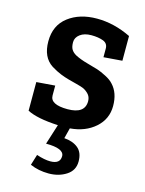

<svg xmlns="http://www.w3.org/2000/svg" viewBox="-115 -588 681 900"><g transform="rotate(15 225.5 -138.0)"><path d="M295 -427Q271 -436 237 -436Q203 -436 182.5 -420.5Q162 -405 162 -382.5Q162 -360 169.5 -347.5Q177 -335 193 -326Q218 -313 253 -303.5Q288 -294 305 -288.5Q322 -283 347.5 -270Q373 -257 386 -242Q421 -205 421 -141.5Q421 -78 373.5 -36Q326 6 252 12L239 63Q281 66 306.5 87Q332 108 332 151.5Q332 195 295.5 218.5Q259 242 210 242Q161 242 120 224L136 172Q175 185 203 185Q251 185 251 147.5Q251 110 163 110L194 12Q92 7 44 -18V-157L134 -164V-116Q134 -72 218 -72Q302 -72 302 -133Q302 -155 287.5 -169Q273 -183 259 -188Q245 -193 225.5 -198Q206 -203 187.5 -208Q169 -213 147.5 -221.5Q126 -230 100 -246Q49 -279 49 -356.5Q49 -434 104 -476Q159 -518 242.5 -518Q326 -518 408 -478V-358L318 -351V-393Q318 -418 295 -427Z"/></g></svg>

Font: Bree Serif
Style: Regular
Weight: 400
Designer: Veronika Burian, Jos Scaglione
Foundry: TypeTogether
Version: Version 1.002